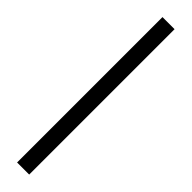

<svg xmlns="http://www.w3.org/2000/svg" viewBox="-285 -773 747 747"><g transform="rotate(45 88.0 -400.0)"><path d="M54.5 0V-800H121V0Z"/></g></svg>

Font: Big Shoulders Stencil Display
Style: Regular
Weight: 400
Designer: Patric King
Foundry: XO Type Co
Version: Version 1.000